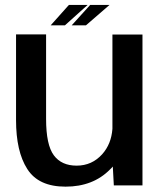

<svg xmlns="http://www.w3.org/2000/svg" viewBox="-20 -728 642 754"><path d="M427 0H539.5V-592.5H421.5V-222C418.5 -182.5 405.5 -149.5 381.5 -122.5C354.5 -92.5 321 -77.5 281 -77.5C241.5 -77.5 211.5 -91 191.5 -118C171 -145.5 161 -193 161 -261V-593H43V-256.5C43 -174.5 57.5 -110.5 87 -64.5C116.5 -18 166.5 5 237.5 5C309.5 5 367.5 -17.5 412 -62.5C416 -66 419.5 -70 423 -74ZM261.5 -628.5H317.5L410 -708.5H334ZM179 -628.5H235L324 -708.5H250.5Z"/></svg>

Font: Anybody Medium
Style: Regular
Weight: 500
Designer: Tyler Finck
Foundry: Etcetera Type Company
Version: Version 1.110